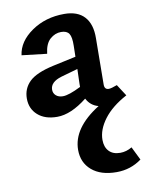

<svg xmlns="http://www.w3.org/2000/svg" viewBox="-82 -488 641 836"><g transform="rotate(-10 238.5 -70.0)"><path d="M448 194 477 253Q428 289 366 289Q296 289 256.5 255Q217 221 217 165Q217 68 338 -8Q303 -17 286 -50Q214 7 153 7Q99 7 67.5 -21Q36 -49 36 -94Q36 -138 66.5 -168Q97 -198 174 -215L276 -237L277 -285Q278 -324 268 -339Q258 -354 233 -354Q206 -354 184 -334.5Q162 -315 157 -271L46 -284Q54 -344 115.5 -386.5Q177 -429 260 -429Q319 -429 349 -396Q379 -363 378 -301L376 -96Q376 -74 395 -74Q406 -74 432 -84L465 -33Q398 3 363.5 49Q329 95 329 140Q329 172 346.5 190.5Q364 209 396 209Q423 209 448 194ZM193 -77Q219 -77 273 -104V-117L275 -183L201 -162Q151 -147 151 -113Q151 -97 162.5 -87Q174 -77 193 -77Z"/></g></svg>

Font: EauTest
Style: Bold
Weight: 700
Designer: Christian Thalmann (Catharsis Fonts)
Version: Version 0.001;PS 000.001;hotconv 1.0.88;makeotf.lib2.5.64775